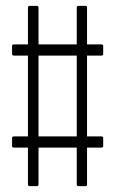

<svg xmlns="http://www.w3.org/2000/svg" viewBox="-20 -633 393 653"><path d="M81 0Q75 0 75 -6V-131H27Q21 -131 21 -137V-163Q21 -169 27 -169H75V-444H27Q21 -444 21 -450V-476Q21 -482 27 -482H75V-607Q75 -613 81 -613H105Q111 -613 111 -607V-482H241V-607Q241 -613 247 -613H271Q276 -613 276 -607V-482H325Q331 -482 331 -476V-450Q331 -444 325 -444H276V-169H325Q331 -169 331 -163V-137Q331 -131 325 -131H276V-6Q276 0 271 0H247Q241 0 241 -6V-131H111V-6Q111 0 105 0ZM111 -169H241V-444H111Z"/></svg>

Font: Sofia Sans Extra Condensed Light
Style: Regular
Weight: 300
Designer: Botio Nikoltchev, Ani Petrova
Foundry: lettersoup
Version: Version 4.101